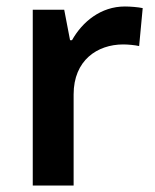

<svg xmlns="http://www.w3.org/2000/svg" viewBox="-20 -623 479 592"><path d="M365 -603C291 -603 234 -556 202 -499H196L178 -593H81V-51H207V-332C207 -437 280 -486 360 -486C374 -486 396 -484 409 -481L420 -598C406 -601 382 -603 365 -603Z"/></svg>

Font: Noto Sans Tamil UI SemiBold
Style: Regular
Weight: 600
Designer: Jelle Bosma - Monotype Design Team
Foundry: Monotype Imaging Inc.
Version: Version 2.004